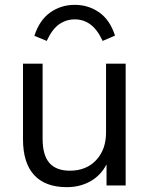

<svg xmlns="http://www.w3.org/2000/svg" viewBox="-20 -766 617 793"><path d="M499 -503V0H420V-87Q396 -41 353 -17Q310 7 256 7Q167 7 121 -43Q75 -93 75 -191V-503H156V-193Q156 -125 184 -93Q212 -61 269 -61Q336 -61 377 -104.5Q418 -148 418 -219V-503ZM455 -619 404 -597Q382 -644 353.5 -665Q325 -686 289 -686Q253 -686 224 -665.5Q195 -645 173 -597L122 -618Q143 -683 187.5 -714.5Q232 -746 289 -746Q345 -746 389.5 -715Q434 -684 455 -619Z"/></svg>

Font: Muli-Regular
Style: Regular
Weight: 400
Version: Version 2.000